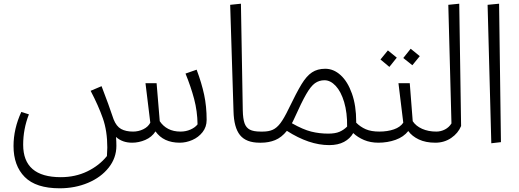

<svg xmlns="http://www.w3.org/2000/svg" viewBox="-20 -770 2803 1036"><path d="M1095 -123Q1095 -85 1073 -57Q1051 -29 1017.5 -14.5Q984 0 950 0Q862 0 819 -61Q799 -30 764 -15Q729 0 693 0Q640 0 606 -31Q608 -7 608 17Q608 82 566.5 134.5Q525 187 455 216.5Q385 246 302 246Q174 246 113.5 185Q53 124 53 18Q53 -75 95 -166L136 -153Q105 -74 105 11Q105 186 308 186Q386 186 450.5 155Q515 124 557 72Q559 40 559 26Q559 -63 535 -131.5Q511 -200 469 -280L528 -305Q567 -204 593 -126Q608 -88 633.5 -74Q659 -60 698 -60Q727 -60 753 -72.5Q779 -85 791 -108L765 -321H825L842 -116Q860 -89 888 -74.5Q916 -60 954 -60Q983 -60 1008 -71Q1033 -82 1046 -99Q1045 -170 1027.5 -236Q1010 -302 981 -373L1041 -394Q1068 -322 1081.5 -259Q1095 -196 1095 -123Z M1222 -744 1280 -750 1290 -174Q1291 -129 1299.5 -105Q1308 -81 1328 -70.5Q1348 -60 1386 -60L1401 -29L1381 0Q1308 0 1275 -41Q1242 -82 1240 -170Z M2022 0Q1979 0 1944.5 -14.5Q1910 -29 1886 -52Q1869 -22 1836.5 -4.5Q1804 13 1756 13Q1648 13 1528 -64Q1499 -28 1464.5 -14Q1430 0 1389 0H1381L1361 -29L1386 -60H1398Q1430 -60 1452 -70Q1474 -80 1493.5 -106Q1513 -132 1537 -182Q1580 -271 1607 -315.5Q1634 -360 1663.5 -379.5Q1693 -399 1735 -399Q1780 -399 1818 -364.5Q1856 -330 1879 -265Q1902 -200 1902 -114V-108Q1925 -85 1954 -72.5Q1983 -60 2027 -60L2042 -30ZM1731 -337Q1702 -337 1679.5 -321Q1657 -305 1632 -261.5Q1607 -218 1568 -131Q1560 -113 1555 -105Q1615 -71 1659 -60Q1703 -49 1751 -49Q1789 -49 1812 -59Q1835 -69 1853 -87Q1854 -162 1837 -219Q1820 -276 1791.5 -306.5Q1763 -337 1731 -337Z M2349 -29 2329 0Q2277 0 2240 -17.5Q2203 -35 2183 -63Q2158 -31 2114.5 -15.5Q2071 0 2021 0L2002 -29L2026 -60Q2071 -60 2105.5 -72Q2140 -84 2156 -108L2130 -321H2191L2207 -116Q2224 -90 2257.5 -75Q2291 -60 2334 -60ZM2156 -457 2196 -507 2245 -467 2205 -418ZM2033 -449 2073 -498 2121 -459 2081 -409Z M2309 -29 2334 -60Q2359 -60 2381 -71.5Q2403 -83 2416 -104L2399 -744L2458 -750L2468 -90Q2452 -51 2414.5 -25.5Q2377 0 2329 0Z M2631 3 2611 -744 2673 -750 2683 -3Z"/></svg>

Font: FiraGO Light
Style: Italic
Weight: 300
Italic angle: -8°
Designer: bBox Type GmbH
Foundry: bBox Type GmbH
Version: Version 1.001